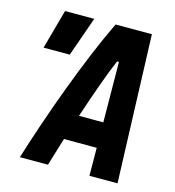

<svg xmlns="http://www.w3.org/2000/svg" viewBox="-104 -783 795 871"><g transform="rotate(15 293.0 -347.0)"><path d="M200.2 0H68.4Q90.8 -73.2 121.6 -163.8Q152.3 -254.4 188 -349.9Q223.6 -445.3 260.7 -534.4Q297.9 -623.5 332 -693.8H502.4L526.9 0H395L394 -131.3H240.2Q229 -94.7 218.8 -61.5Q208.5 -28.3 200.2 0ZM43.5 -507.8 94.7 -693.4H231.9L166.5 -507.8ZM278.8 -250.5H393.1L390.6 -533.7H381.8Q358.4 -479 331.5 -403.8Q304.7 -328.6 278.8 -250.5Z"/></g></svg>

Font: Cascadia Mono
Style: Bold Italic
Weight: 700
Italic angle: -10°
Monospace: yes
Designer: Aaron Bell
Foundry: Saja Typeworks
Version: Version 2404.023; ttfautohint (v1.8.4)